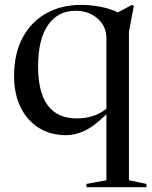

<svg xmlns="http://www.w3.org/2000/svg" viewBox="-20 -542 620 784"><path d="M578 209V222.5H333V209L414.5 194V-75.5Q365 -26.5 325.8 -8.2Q286.5 10 251.5 10Q186 10 138 -20.2Q90 -50.5 63.8 -104.8Q37.5 -159 37.5 -231Q37.5 -323 72.2 -388Q107 -453 168.8 -487.5Q230.5 -522 310.5 -522Q348.5 -522 388 -514.8Q427.5 -507.5 461.5 -491.5L518.5 -522L526.5 -518L506.5 -411.5V194ZM135.5 -271Q135.5 -58.5 293.5 -58.5Q327.5 -58.5 357.2 -67.5Q387 -76.5 414.5 -98V-385.5Q414.5 -434.5 378.5 -466.2Q342.5 -498 289.5 -498Q216 -498 175.8 -439.5Q135.5 -381 135.5 -271Z"/></svg>

Font: Newsreader Display
Style: Regular
Weight: 400
Designer: Hugues Gentile
Foundry: Production Type
Version: Version 1.001